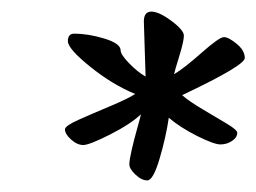

<svg xmlns="http://www.w3.org/2000/svg" viewBox="-20 -826 442 331"><path d="M231 -694 228 -789Q228 -806 241 -806Q254 -806 275.5 -790Q297 -774 297 -764.5Q297 -755 289 -729Q281 -703 280 -698Q297 -708 327.5 -735Q358 -762 366 -762Q374 -762 388 -750.5Q402 -739 402 -726Q402 -713 294 -662Q305 -652 329.5 -637.5Q354 -623 371.5 -612.5Q389 -602 389 -597Q389 -589 380 -583Q371 -577 360 -577Q349 -577 320 -591.5Q291 -606 271 -623Q266 -589 255 -552Q244 -515 234 -515Q224 -515 213.5 -525Q203 -535 203 -542.5Q203 -550 207 -567.5Q211 -585 216.5 -604.5Q222 -624 223 -629Q205 -612 169.5 -594Q134 -576 123.5 -576Q113 -576 102.5 -585.5Q92 -595 92 -603Q92 -609 115.5 -619.5Q139 -630 170 -643Q201 -656 213 -664Q174 -680 135.5 -711Q97 -742 97 -755Q97 -768 108 -768Q132 -768 160 -759.5Q188 -751 188 -739Q188 -732 202.5 -717Q217 -702 231 -694Z"/></svg>

Font: Kalam
Style: Bold
Weight: 700
Version: Version 2.001;PS 1.0;hotconv 1.0.79;makeotf.lib2.5.61930; tt